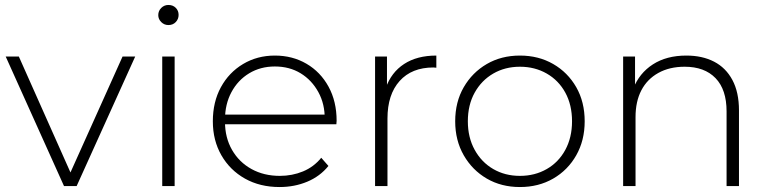

<svg xmlns="http://www.w3.org/2000/svg" viewBox="-20 -750 3099 774"><path d="M238 0 3 -522H56L276 -28H252L474 -522H525L289 0Z M634 0V-522H684V0ZM659 -649Q642 -649 630 -661Q618 -673 618 -689Q618 -706 630 -718Q642 -730 659 -730Q677 -730 688.5 -718.5Q700 -707 700 -690Q700 -673 688.5 -661Q677 -649 659 -649Z M1107 4Q1028 4 967.5 -30Q907 -64 872.5 -124Q838 -184 838 -261Q838 -339 870.5 -398.5Q903 -458 960 -492Q1017 -526 1088 -526Q1159 -526 1215.5 -493Q1272 -460 1304.5 -400.5Q1337 -341 1337 -263Q1337 -260 1336.5 -256.5Q1336 -253 1336 -249H875V-288H1309L1289 -269Q1290 -330 1263.5 -378.5Q1237 -427 1192 -454.5Q1147 -482 1088 -482Q1030 -482 984.5 -454.5Q939 -427 913 -378.5Q887 -330 887 -268V-259Q887 -195 915.5 -145.5Q944 -96 994 -68.5Q1044 -41 1108 -41Q1158 -41 1201.5 -59Q1245 -77 1275 -114L1304 -81Q1270 -39 1218.5 -17.5Q1167 4 1107 4Z M1492 0V-522H1540V-379L1535 -395Q1557 -458 1609 -492Q1661 -526 1739 -526V-477Q1736 -477 1733 -477.5Q1730 -478 1727 -478Q1640 -478 1591 -423.5Q1542 -369 1542 -272V0Z M2076 4Q2001 4 1942.5 -30Q1884 -64 1849.5 -124Q1815 -184 1815 -261Q1815 -339 1849.5 -398.5Q1884 -458 1942.5 -492Q2001 -526 2076 -526Q2151 -526 2210 -492Q2269 -458 2303 -398.5Q2337 -339 2337 -261Q2337 -184 2303 -124Q2269 -64 2210 -30Q2151 4 2076 4ZM2076 -41Q2136 -41 2184 -68.5Q2232 -96 2259 -146Q2286 -196 2286 -261Q2286 -327 2259 -376.5Q2232 -426 2184 -453.5Q2136 -481 2076 -481Q2016 -481 1968.5 -453.5Q1921 -426 1893.5 -376.5Q1866 -327 1866 -261Q1866 -196 1893.5 -146Q1921 -96 1968.5 -68.5Q2016 -41 2076 -41Z M2747 -526Q2811 -526 2858.5 -501.5Q2906 -477 2932.5 -427.5Q2959 -378 2959 -305V0H2909V-301Q2909 -389 2864.5 -435Q2820 -481 2740 -481Q2679 -481 2634 -456Q2589 -431 2565.5 -386Q2542 -341 2542 -278V0H2492V-522H2540V-377L2533 -393Q2557 -455 2612 -490.5Q2667 -526 2747 -526Z"/></svg>

Font: Modern
Style: Regular
Weight: 300
Designer: Julieta Ulanovsky
Foundry: Julieta Ulanovsky
Version: Version 8.000